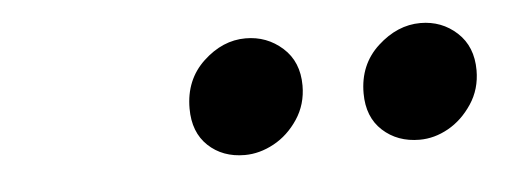

<svg xmlns="http://www.w3.org/2000/svg" viewBox="-27 -794 613 233"><g transform="rotate(-5 280.0 -677.5)"><path d="M264 -607Q237 -607 219.5 -623.5Q202 -640 202 -669Q202 -704 225.5 -726Q249 -748 277 -748Q303 -748 322 -731Q341 -714 341 -685Q341 -662 329 -644Q317 -626 299.5 -616.5Q282 -607 264 -607ZM477 -607Q450 -607 432 -623.5Q414 -640 414 -669Q414 -704 438 -726Q462 -748 490 -748Q516 -748 534.5 -731Q553 -714 553 -685Q553 -662 541 -644Q529 -626 512 -616.5Q495 -607 477 -607Z"/></g></svg>

Font: Ubuntu Sans Mono SemiBold
Style: Italic
Weight: 600
Italic angle: -13.5°
Monospace: yes
Designer: Dalton Maag Ltd
Foundry: Dalton Maag Ltd
Version: Version 1.006